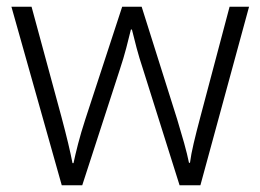

<svg xmlns="http://www.w3.org/2000/svg" viewBox="-20 -552 776 572"><path d="M406 -346Q395 -379 387 -409Q379 -439 373 -464H370Q364 -439 356 -408.5Q348 -378 337 -345L225 0H164L14 -532H74L163 -204Q175 -159 183 -125.5Q191 -92 196 -66H199Q204 -90 212.5 -123Q221 -156 234 -196L344 -532H402L508 -196Q519 -160 528.5 -126Q538 -92 543 -67H546Q549 -91 557 -125Q565 -159 577 -204L664 -532H722L577 0H515Z"/></svg>

Font: Noto Traditional Nushu Light
Style: Regular
Weight: 300
Designer: LIU Zhao
Foundry: LiuZhao Studio
Version: Version 2.003; ttfautohint (v1.8.4.7-5d5b)